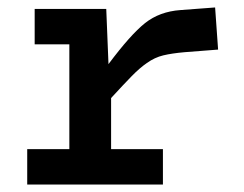

<svg xmlns="http://www.w3.org/2000/svg" viewBox="-20 -495 654 515"><path d="M53 0V-95H166V-376H73V-471H265L271 -323Q330 -402 369 -433Q408 -464 464 -468L557 -475L565 -362L475 -355Q441 -352 418 -346.5Q395 -341 374 -326Q355 -313 333 -290.5Q311 -268 278 -232V-95H417V0Z"/></svg>

Font: Intel One Mono Medium
Style: Regular
Weight: 500
Monospace: yes
Designer: Fred Shallcrass
Foundry: Frere-Jones Type LLC
Version: Version 1.400;hotconv 1.1.0;makeotfexe 2.6.0;FJTRelease1.4